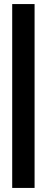

<svg xmlns="http://www.w3.org/2000/svg" viewBox="-20 -763 229 944"><path d="M40 161V-743H150V161Z"/></svg>

Font: Saira UltraCondensed ExtraBold
Style: Regular
Weight: 800
Width: 1
Designer: Hector Gatti with collaboration of the Omnibus-Type team
Foundry: Omnibus-Type
Version: Version 1.101